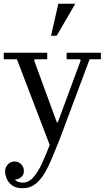

<svg xmlns="http://www.w3.org/2000/svg" viewBox="-26 -740 560 1020"><path d="M238 30 64 -425H-6V-460H225V-425H160L155 -420L276 -90H281L403 -420L398 -425H328V-460H510V-425H450L291 0ZM95 260Q58 260 37.5 244Q17 228 9 207.5Q1 187 1 173Q1 149 15.5 133.5Q30 118 51 118Q72 118 86.5 132.5Q101 147 101 168Q101 189 86 201.5Q71 214 51 214Q40 214 30 208.5Q20 203 14 194Q8 185 8 173H38Q38 183 42.5 196.5Q47 210 59.5 220Q72 230 95 230Q127 230 152 201Q177 172 198 126Q219 80 238 30L291 0Q271 49 252 95.5Q233 142 211.5 179Q190 216 161.5 238Q133 260 95 260ZM245 -550 284 -720H374L275 -550Z"/></svg>

Font: Brygada 1918
Style: Regular
Weight: 400
Designer: Mateusz Machalski | Borys Kosmynka | Przemek Hoffer
Foundry: NIEPODLEGLA 2018
Version: Version 3.006